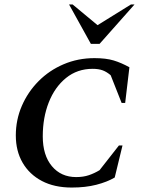

<svg xmlns="http://www.w3.org/2000/svg" viewBox="-20 -832 643 862"><path d="M302 10Q224 10 168 -19.5Q112 -49 81.5 -101.5Q51 -154 51 -224Q51 -294 78 -356.5Q105 -419 153 -467.5Q201 -516 265.5 -543.5Q330 -571 404 -571Q456 -571 490.5 -560.5Q525 -550 561 -530L542 -370H526L477 -494Q460 -509 441.5 -516Q423 -523 396 -523Q327 -523 276.5 -482Q226 -441 199 -372.5Q172 -304 172 -220Q172 -135 213 -86Q254 -37 322 -37Q354 -37 379 -45.5Q404 -54 427 -68L514 -179H530L495 -35Q461 -15 412.5 -2.5Q364 10 302 10ZM388 -635 290 -812H306L418 -719L568 -812H584L427 -635Z"/></svg>

Font: Spectral SC SemiBold
Style: Italic
Weight: 600
Italic angle: -10°
Designer: Jean-Baptiste Levee
Foundry: Production Type
Version: Version 2.001